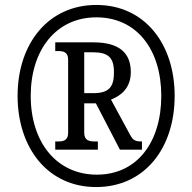

<svg xmlns="http://www.w3.org/2000/svg" viewBox="-20 -745 776 775"><path d="M368 10C563 10 685 -146 685 -358C685 -568 564 -725 369 -725C174 -725 51 -568 51 -358C51 -149 172 10 368 10ZM371 -40C209 -40 104 -170 104 -358C104 -543 206 -675 369 -675C532 -675 631 -545 631 -358C631 -172 534 -40 371 -40ZM203 -141H375V-174H363C340 -174 320 -178 320 -209V-328H367L464 -141H553V-174C525 -174 517 -179 505 -201L428 -343C469 -359 508 -390 508 -454C508 -534 458 -574 358 -574H203V-539H214C236 -539 255 -535 255 -504V-209C255 -178 236 -174 214 -174H203ZM357 -369H320V-534H354C417 -534 440 -513 440 -453C440 -395 421 -369 357 -369Z"/></svg>

Font: Noto Serif Georgian Condensed Bold
Style: Regular
Weight: 700
Width: 3
Designer: Monotype Design Team, Akaki Razmadze
Foundry: Google LLC
Version: Version 2.003